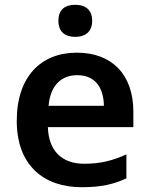

<svg xmlns="http://www.w3.org/2000/svg" viewBox="-20 -772 625 802"><path d="M295 -752C255 -752 224 -735 224 -685C224 -636 255 -618 295 -618C332 -618 365 -636 365 -685C365 -735 332 -752 295 -752ZM301 -552C151 -552 50 -452 50 -267C50 -82 162 10 321 10C402 10 454 -2 508 -27V-127C450 -101 400 -88 332 -88C236 -88 183 -144 180 -241H537V-306C537 -461 447 -552 301 -552ZM303 -458C378 -458 413 -405 414 -330H183C190 -413 234 -458 303 -458Z"/></svg>

Font: Noto Sans Myanmar UI SemiBold
Style: Regular
Weight: 600
Designer: Monotype Design Team
Foundry: Monotype Imaging Inc.
Version: Version 2.103